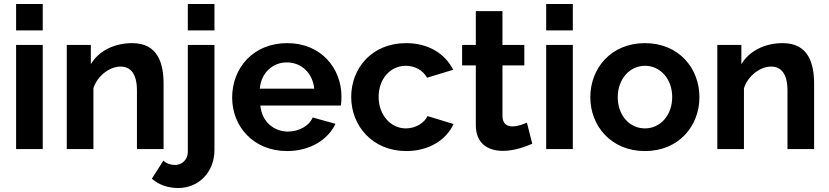

<svg xmlns="http://www.w3.org/2000/svg" viewBox="-20 -750 4172 966"><path d="M61 -597H195V-730H61ZM61 0H195V-524H61Z M803 0V-327C803 -429 776 -533 645 -533C554 -533 476 -493 437 -427V-524H316V0H450V-306C470 -369 532 -415 586 -415C638 -415 669 -378 669 -294V0Z M925 -597H1059V-730H925ZM744 149C780 181 827 196 877 196C979 196 1059 117 1059 4V-524H925V14C925 53 896 80 861 80C840 80 817 73 802 58Z M1424 10C1540 10 1630 -47 1668 -127L1553 -159C1536 -116 1482 -88 1429 -88C1359 -88 1297 -137 1290 -219H1695C1697 -230 1698 -247 1698 -264C1698 -406 1596 -533 1425 -533C1254 -533 1148 -408 1148 -259C1148 -114 1255 10 1424 10ZM1287 -304C1294 -383 1351 -436 1423 -436C1496 -436 1553 -383 1561 -304Z M2024 10C2139 10 2226 -47 2262 -126L2131 -166C2115 -131 2070 -104 2022 -104C1947 -104 1885 -170 1885 -262C1885 -355 1945 -419 2022 -419C2067 -419 2107 -397 2129 -359L2260 -399C2220 -479 2137 -533 2023 -533C1852 -533 1747 -408 1747 -262C1747 -117 1854 10 2024 10Z M2658 -27 2631 -133C2615 -126 2586 -114 2558 -114C2530 -114 2509 -128 2508 -165V-421H2618V-524H2508V-694H2374V-524H2305V-421H2374V-120C2374 -27 2436 9 2510 9C2567 9 2622 -11 2658 -27Z M2728 -597H2862V-730H2728ZM2728 0H2862V-524H2728Z M2950 -261C2950 -117 3054 10 3225 10C3396 10 3499 -117 3499 -261C3499 -407 3395 -533 3225 -533C3055 -533 2950 -407 2950 -261ZM3225 -104C3148 -104 3088 -169 3088 -261C3088 -352 3148 -419 3225 -419C3302 -419 3362 -353 3362 -262C3362 -170 3302 -104 3225 -104Z M4076 0V-327C4076 -429 4049 -533 3918 -533C3827 -533 3749 -493 3710 -427V-524H3589V0H3723V-306C3743 -369 3805 -415 3859 -415C3911 -415 3942 -378 3942 -294V0Z"/></svg>

Font: FIGSv2-sans-serif
Style: Bold
Weight: 700
Designer: Matt McInerney, Pablo Impallari, Rodrigo Fuenzalida,Mirko Velimirovic
Foundry: Matt McInerney, Pablo Impallari, Rodrigo Fuenzalida
Version: Version 4.021;hotconv 1.0.109;makeotfexe 2.5.65596